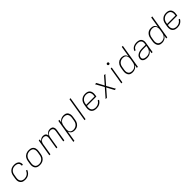

<svg xmlns="http://www.w3.org/2000/svg" viewBox="632 -3028 5537 5537"><g transform="rotate(-45 3400.0 -260.0)"><path d="M254 8Q224 8 194 2.5Q164 -3 139.5 -17.5Q115 -32 97.5 -55Q80 -78 71.5 -106Q63 -134 63 -164.5Q63 -195 68 -226L85 -326Q89 -353 98.5 -380Q108 -407 124.5 -431.5Q141 -456 164 -475.5Q187 -495 213.5 -507Q240 -519 268 -523.5Q296 -528 323 -528Q349 -528 374.5 -524.5Q400 -521 422.5 -512Q445 -503 464 -487.5Q483 -472 494.5 -451Q506 -430 510 -405Q514 -380 509 -354V-350H466V-353Q469 -373 466.5 -393Q464 -413 455 -429.5Q446 -446 431.5 -458Q417 -470 398.5 -477Q380 -484 360.5 -487Q341 -490 320 -490Q298 -490 274.5 -485.5Q251 -481 229.5 -470.5Q208 -460 189.5 -443.5Q171 -427 158 -407Q145 -387 137.5 -364.5Q130 -342 127 -319L110 -219Q106 -195 106 -170.5Q106 -146 112.5 -123.5Q119 -101 132.5 -82.5Q146 -64 166 -52Q186 -40 209.5 -35Q233 -30 258 -30Q288 -30 318.5 -38.5Q349 -47 376 -65.5Q403 -84 422.5 -111Q442 -138 452 -168L491 -156Q478 -120 454.5 -88Q431 -56 398.5 -33.5Q366 -11 328.5 -1.5Q291 8 254 8Z M849 8Q819 8 789.5 2Q760 -4 736 -18.5Q712 -33 695.5 -56Q679 -79 671 -107Q663 -135 663 -165Q663 -195 668 -226L685 -326Q689 -353 698.5 -380Q708 -407 724.5 -431.5Q741 -456 764.5 -475.5Q788 -495 814.5 -507Q841 -519 869 -523.5Q897 -528 924 -528Q954 -528 983.5 -522Q1013 -516 1037 -501.5Q1061 -487 1078 -464Q1095 -441 1102.5 -413Q1110 -385 1110.5 -355Q1111 -325 1105 -294L1089 -194Q1084 -167 1074.5 -140Q1065 -113 1048.5 -88.5Q1032 -64 1009 -44.5Q986 -25 959.5 -13Q933 -1 904.5 3.5Q876 8 849 8ZM850 -30Q872 -30 895.5 -34Q919 -38 940.5 -48.5Q962 -59 981.5 -75.5Q1001 -92 1014.5 -112.5Q1028 -133 1035.5 -155.5Q1043 -178 1047 -201L1064 -301Q1068 -325 1068 -349Q1068 -373 1062.5 -395Q1057 -417 1044.5 -436Q1032 -455 1013 -467.5Q994 -480 971.5 -485Q949 -490 924 -490Q902 -490 878.5 -486Q855 -482 833 -471.5Q811 -461 792 -444.5Q773 -428 759.5 -407.5Q746 -387 738 -364.5Q730 -342 727 -319L710 -219Q706 -195 705.5 -171Q705 -147 711 -125Q717 -103 729 -84Q741 -65 760 -52.5Q779 -40 802 -35Q825 -30 850 -30Z M1239 0 1325 -520H1368L1355 -444Q1366 -463 1382.5 -479.5Q1399 -496 1419 -507.5Q1439 -519 1460.5 -523.5Q1482 -528 1503 -528Q1527 -528 1549.5 -522Q1572 -516 1589 -501.5Q1606 -487 1615.5 -466Q1625 -445 1628 -422Q1637 -445 1653.5 -466Q1670 -487 1691.5 -501.5Q1713 -516 1737.5 -522Q1762 -528 1786 -528Q1808 -528 1828.5 -523.5Q1849 -519 1865.5 -507.5Q1882 -496 1892.5 -478.5Q1903 -461 1908 -441.5Q1913 -422 1912 -400.5Q1911 -379 1908 -357L1849 0H1806L1866 -364Q1870 -389 1867 -413Q1864 -437 1850.5 -455Q1837 -473 1814.5 -481.5Q1792 -490 1767 -490Q1750 -490 1732 -486Q1714 -482 1697.5 -472.5Q1681 -463 1668 -449Q1655 -435 1645.5 -418.5Q1636 -402 1631 -385Q1626 -368 1623 -350L1565 0H1523L1583 -364Q1587 -389 1584 -413Q1581 -437 1567 -455Q1553 -473 1531 -481.5Q1509 -490 1484 -490Q1467 -490 1449 -486Q1431 -482 1414 -472.5Q1397 -463 1384.5 -449Q1372 -435 1362.5 -418.5Q1353 -402 1348 -385Q1343 -368 1340 -350L1282 0Z M2003 215 2125 -520H2168L2152 -422Q2166 -447 2187 -468.5Q2208 -490 2233.5 -503.5Q2259 -517 2286.5 -522.5Q2314 -528 2341 -528Q2370 -528 2398 -521.5Q2426 -515 2448.5 -499Q2471 -483 2485 -459.5Q2499 -436 2505.5 -409Q2512 -382 2511 -353Q2510 -324 2505 -294L2489 -194Q2485 -168 2476.5 -142Q2468 -116 2453 -92Q2438 -68 2417 -48Q2396 -28 2371.5 -15Q2347 -2 2320 3Q2293 8 2266 8Q2236 8 2208 1Q2180 -6 2157.5 -22.5Q2135 -39 2120.5 -64Q2106 -89 2101 -117L2046 215ZM2254 -30Q2276 -30 2299 -34.5Q2322 -39 2344 -49.5Q2366 -60 2384 -76.5Q2402 -93 2415 -113.5Q2428 -134 2435.5 -156Q2443 -178 2447 -201L2464 -301Q2468 -325 2468 -348.5Q2468 -372 2463 -394Q2458 -416 2446 -435Q2434 -454 2415.5 -466.5Q2397 -479 2374.5 -484.5Q2352 -490 2328 -490Q2306 -490 2283.5 -486Q2261 -482 2239 -472Q2217 -462 2198.5 -445.5Q2180 -429 2167 -409.5Q2154 -390 2146.5 -367.5Q2139 -345 2135 -323L2119 -223Q2115 -199 2114.5 -175Q2114 -151 2118.5 -128.5Q2123 -106 2135 -86.5Q2147 -67 2165.5 -54Q2184 -41 2207 -35.5Q2230 -30 2254 -30Z M2673 0 2794 -735H2836L2715 0Z M3160 8Q3128 8 3098.5 2.5Q3069 -3 3043.5 -17.5Q3018 -32 2999.5 -54.5Q2981 -77 2972.5 -105Q2964 -133 2963.5 -164Q2963 -195 2968 -226L2985 -326Q2989 -353 2998.5 -380Q3008 -407 3024.5 -431.5Q3041 -456 3064.5 -475.5Q3088 -495 3114.5 -507Q3141 -519 3168.5 -523.5Q3196 -528 3224 -528Q3254 -528 3283.5 -522Q3313 -516 3337 -501.5Q3361 -487 3378 -464Q3395 -441 3402.5 -413Q3410 -385 3410.5 -355Q3411 -325 3405 -294L3397 -241H3014L3010 -219Q3006 -194 3006 -169.5Q3006 -145 3013 -122.5Q3020 -100 3034.5 -81.5Q3049 -63 3069.5 -51.5Q3090 -40 3114 -35Q3138 -30 3163 -30Q3190 -30 3217.5 -36Q3245 -42 3270 -56Q3295 -70 3315 -91Q3335 -112 3348 -137L3385 -121Q3369 -91 3344 -65Q3319 -39 3289 -22.5Q3259 -6 3225.5 1Q3192 8 3160 8ZM3020 -279H3360L3364 -301Q3368 -325 3368 -349Q3368 -373 3362.5 -395Q3357 -417 3344.5 -436Q3332 -455 3313 -467.5Q3294 -480 3271 -485Q3248 -490 3224 -490Q3201 -490 3178 -486Q3155 -482 3133 -471.5Q3111 -461 3092 -444.5Q3073 -428 3059.5 -407.5Q3046 -387 3038 -364.5Q3030 -342 3027 -319Z M3586 0H3533L3762 -262L3619 -520H3672L3792 -295L3988 -520H4041L3811 -258L3955 0H3902L3782 -225Z M4173 0 4259 -520H4301L4215 0ZM4305 -631Q4295 -631 4286.5 -634Q4278 -637 4272.5 -644Q4267 -651 4266 -660.5Q4265 -670 4266 -680Q4267 -686 4270 -692Q4273 -698 4279 -702Q4285 -706 4291.5 -707.5Q4298 -709 4304 -709Q4314 -709 4322.5 -706Q4331 -703 4336.5 -696Q4342 -689 4343.5 -679.5Q4345 -670 4343 -660Q4342 -654 4339 -648Q4336 -642 4330.5 -638Q4325 -634 4318 -632.5Q4311 -631 4305 -631Z M4632 8Q4603 8 4575.5 1.5Q4548 -5 4525.5 -21Q4503 -37 4489 -60.5Q4475 -84 4468.5 -111Q4462 -138 4462.5 -167Q4463 -196 4468 -226L4485 -326Q4489 -352 4497.5 -378Q4506 -404 4521 -428Q4536 -452 4556.5 -472Q4577 -492 4601.5 -505Q4626 -518 4653 -523Q4680 -528 4707 -528Q4737 -528 4765.5 -521Q4794 -514 4816 -497.5Q4838 -481 4852.5 -456Q4867 -431 4872 -403L4927 -735H4970L4849 0H4806L4822 -98Q4808 -73 4787 -51.5Q4766 -30 4740 -16.5Q4714 -3 4686.5 2.5Q4659 8 4632 8ZM4646 -30Q4668 -30 4690.5 -34Q4713 -38 4734.5 -48Q4756 -58 4775 -74.5Q4794 -91 4806.5 -110.5Q4819 -130 4827 -152.5Q4835 -175 4838 -197L4855 -297Q4859 -321 4859.5 -345Q4860 -369 4855 -391.5Q4850 -414 4838.5 -433.5Q4827 -453 4808.5 -466Q4790 -479 4767 -484.5Q4744 -490 4720 -490Q4698 -490 4674.5 -485.5Q4651 -481 4629.5 -470.5Q4608 -460 4589.5 -443.5Q4571 -427 4558.5 -406.5Q4546 -386 4538 -364Q4530 -342 4527 -319L4510 -219Q4506 -195 4505.5 -171.5Q4505 -148 4510.5 -126Q4516 -104 4528 -85Q4540 -66 4558.5 -53.5Q4577 -41 4599.5 -35.5Q4622 -30 4646 -30Z M5230 8Q5207 8 5184 5.5Q5161 3 5140 -3.5Q5119 -10 5100.5 -21.5Q5082 -33 5069.5 -50.5Q5057 -68 5053 -90.5Q5049 -113 5053 -137Q5058 -163 5071.5 -188Q5085 -213 5106.5 -231.5Q5128 -250 5154 -262Q5180 -274 5206.5 -280.5Q5233 -287 5259.5 -289.5Q5286 -292 5312 -292H5454L5461 -331Q5464 -352 5463.5 -374Q5463 -396 5456 -415Q5449 -434 5435.5 -449Q5422 -464 5403.5 -473.5Q5385 -483 5364 -486.5Q5343 -490 5321 -490Q5303 -490 5285 -488Q5267 -486 5249 -481.5Q5231 -477 5213.5 -469Q5196 -461 5181.5 -448.5Q5167 -436 5156.5 -419Q5146 -402 5143 -385H5100Q5105 -408 5117 -429.5Q5129 -451 5147 -468.5Q5165 -486 5186.5 -497.5Q5208 -509 5231 -516Q5254 -523 5277.5 -525.5Q5301 -528 5324 -528Q5351 -528 5378.5 -523.5Q5406 -519 5429.5 -507Q5453 -495 5470 -476Q5487 -457 5496 -432Q5505 -407 5506 -379.5Q5507 -352 5502 -324L5449 0H5406L5423 -102Q5408 -77 5387 -55Q5366 -33 5340 -18.5Q5314 -4 5286 2Q5258 8 5230 8ZM5244 -30Q5267 -30 5290.5 -34.5Q5314 -39 5336 -50Q5358 -61 5376 -78Q5394 -95 5407.5 -116Q5421 -137 5428.5 -160Q5436 -183 5440 -205L5448 -254H5313Q5291 -254 5269.5 -252Q5248 -250 5226.5 -245.5Q5205 -241 5183.5 -232.5Q5162 -224 5143 -210.5Q5124 -197 5112 -177Q5100 -157 5096 -136Q5093 -117 5097 -100Q5101 -83 5112.5 -70.5Q5124 -58 5140 -50Q5156 -42 5172.5 -38Q5189 -34 5207.5 -32Q5226 -30 5244 -30Z M5832 8Q5803 8 5775.5 1.5Q5748 -5 5725.5 -21Q5703 -37 5689 -60.5Q5675 -84 5668.5 -111Q5662 -138 5662.5 -167Q5663 -196 5668 -226L5685 -326Q5689 -352 5697.5 -378Q5706 -404 5721 -428Q5736 -452 5756.5 -472Q5777 -492 5801.5 -505Q5826 -518 5853 -523Q5880 -528 5907 -528Q5937 -528 5965.5 -521Q5994 -514 6016 -497.5Q6038 -481 6052.5 -456Q6067 -431 6072 -403L6127 -735H6170L6049 0H6006L6022 -98Q6008 -73 5987 -51.5Q5966 -30 5940 -16.5Q5914 -3 5886.5 2.5Q5859 8 5832 8ZM5846 -30Q5868 -30 5890.5 -34Q5913 -38 5934.5 -48Q5956 -58 5975 -74.5Q5994 -91 6006.5 -110.5Q6019 -130 6027 -152.5Q6035 -175 6038 -197L6055 -297Q6059 -321 6059.5 -345Q6060 -369 6055 -391.5Q6050 -414 6038.5 -433.5Q6027 -453 6008.5 -466Q5990 -479 5967 -484.5Q5944 -490 5920 -490Q5898 -490 5874.5 -485.5Q5851 -481 5829.5 -470.5Q5808 -460 5789.5 -443.5Q5771 -427 5758.5 -406.5Q5746 -386 5738 -364Q5730 -342 5727 -319L5710 -219Q5706 -195 5705.5 -171.5Q5705 -148 5710.5 -126Q5716 -104 5728 -85Q5740 -66 5758.5 -53.5Q5777 -41 5799.5 -35.5Q5822 -30 5846 -30Z M6460 8Q6428 8 6398.5 2.5Q6369 -3 6343.5 -17.5Q6318 -32 6299.5 -54.5Q6281 -77 6272.5 -105Q6264 -133 6263.5 -164Q6263 -195 6268 -226L6285 -326Q6289 -353 6298.5 -380Q6308 -407 6324.5 -431.5Q6341 -456 6364.5 -475.5Q6388 -495 6414.5 -507Q6441 -519 6468.5 -523.5Q6496 -528 6524 -528Q6554 -528 6583.5 -522Q6613 -516 6637 -501.5Q6661 -487 6678 -464Q6695 -441 6702.5 -413Q6710 -385 6710.5 -355Q6711 -325 6705 -294L6697 -241H6314L6310 -219Q6306 -194 6306 -169.5Q6306 -145 6313 -122.5Q6320 -100 6334.5 -81.5Q6349 -63 6369.5 -51.5Q6390 -40 6414 -35Q6438 -30 6463 -30Q6490 -30 6517.5 -36Q6545 -42 6570 -56Q6595 -70 6615 -91Q6635 -112 6648 -137L6685 -121Q6669 -91 6644 -65Q6619 -39 6589 -22.5Q6559 -6 6525.5 1Q6492 8 6460 8ZM6320 -279H6660L6664 -301Q6668 -325 6668 -349Q6668 -373 6662.5 -395Q6657 -417 6644.5 -436Q6632 -455 6613 -467.5Q6594 -480 6571 -485Q6548 -490 6524 -490Q6501 -490 6478 -486Q6455 -482 6433 -471.5Q6411 -461 6392 -444.5Q6373 -428 6359.5 -407.5Q6346 -387 6338 -364.5Q6330 -342 6327 -319Z"/></g></svg>

Font: Iosevka Aile Extralight
Style: Italic
Weight: 200
Italic angle: -9°
Designer: Belleve Invis
Foundry: Belleve Invis
Version: Version 31.1.0; ttfautohint (v1.8.4)